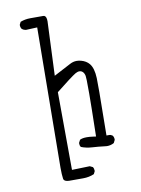

<svg xmlns="http://www.w3.org/2000/svg" viewBox="-89 -746 678 925"><g transform="rotate(-10 250.0 -284.0)"><path d="M143.1 48.8Q143.1 82.5 146 102.1Q146.5 107.4 149.9 110.4Q156.2 117.2 173.8 117.7H241.7Q271 117.7 295.9 106.9L302.2 94.2Q302.7 92.8 302.7 91.8Q302.7 80.6 297.4 72.8L283.2 65.9L195.8 68.4L193.8 -312Q271 -373.5 293 -386.7Q297.9 -389.2 302.5 -391.1Q307.1 -393.1 313 -393.1Q322.8 -393.1 329.8 -386Q336.9 -378.9 339.4 -365.7Q340.3 -359.4 340.8 -344Q341.3 -328.6 341.3 -278.1Q341.3 -227.5 337.9 -69.8L323.2 -71.8Q306.6 -74.2 293.5 -74.2Q271.5 -74.2 259.3 -67.9L252 -53.7Q252 -51.8 252 -48.3Q252 -40 256.8 -33.2Q281.2 -23.4 310.8 -21.7Q340.3 -20 371.6 -16.1Q377 -15.1 382.3 -15.1Q400.9 -15.1 416.5 -23.9L423.3 -37.6Q423.8 -39.1 423.8 -40Q423.8 -52.2 417.5 -60.1Q409.7 -65.9 401.4 -65.9H388.2Q390.6 -226.1 390.6 -278.3Q390.6 -330.6 390.1 -346.7Q388.2 -395.5 369.6 -418Q355.5 -435.1 330.1 -441.9Q319.3 -444.8 309.1 -444.8Q292 -444.8 276.4 -436.5L192.9 -392.6Q204.1 -656.7 204.1 -657.2Q204.1 -680.7 193.4 -685.1Q190.9 -686 187.5 -686H125Q99.1 -686 76.2 -677.2L69.8 -664.6Q69.3 -663.1 69.3 -662.1Q69.3 -649.9 75.7 -642.1Q84 -635.7 94.2 -634.3L149.9 -636.7Z"/></g></svg>

Font: NaikaiFont
Style: ExtraLight
Weight: 200
Version: Version 1.89